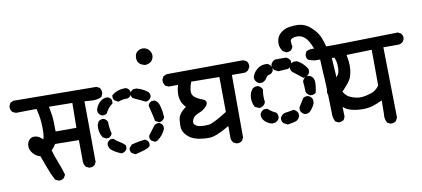

<svg xmlns="http://www.w3.org/2000/svg" viewBox="-90 -997 2727 1242"><g transform="rotate(-10 1273.0 -376.0)"><path d="M416.5 -56.6 400.9 -64.5 399.4 -65.4 397.9 -66.4Q391.6 -73.7 388.2 -83Q384.8 -92.3 384.8 -102.5L383.8 -243.2L228 -245.1Q215.3 -224.1 198.7 -208.5Q211.4 -163.6 226.6 -126.5Q242.7 -86.4 255.4 -43L256.8 -39.1L254.9 -35.6L247.1 -21L246.1 -19.5L244.6 -18.1Q231 -5.4 210 -7.8L208 -8.3L206.5 -8.8L189.9 -17.6L187 -19L185.5 -22Q165 -62.5 149.4 -105.5Q135.3 -145 120.6 -183.6Q95.2 -189 75.7 -210.9Q53.7 -235.8 54.7 -262.2Q55.7 -288.6 72.3 -304.2Q89.8 -320.3 117.2 -313.5Q137.2 -308.6 157.7 -287.6Q160.6 -294.9 162.6 -304Q164.6 -313 165 -323.7Q165.5 -334.5 165.8 -345.5Q166 -356.4 165.8 -366.9Q165.5 -377.4 165 -388.2Q164.1 -403.8 162.4 -418.5Q160.6 -433.1 158.2 -445.8Q154.3 -468.3 148.9 -489.3L17.6 -487.3H16.6H16.1Q2 -489.7 -9.8 -499L-10.7 -500L-11.2 -500.5Q-22.9 -514.6 -20.5 -536.1V-537.6L-19.5 -539.1L-12.7 -553.7L-11.2 -557.1L-8.3 -558.6L7.3 -566.4L9.3 -567.4H11.7L552.7 -562.5H555.2L557.1 -561.5L572.8 -553.7L574.7 -552.7L576.2 -550.8Q579.1 -546.9 581.1 -542.7Q583 -538.6 584 -533.9Q585 -529.3 585.2 -524.4Q585.4 -519.5 585 -514.6V-513.2L584 -511.7L577.1 -496.1L575.7 -492.7L572.3 -491.2Q556.6 -483.9 538.3 -481.4Q520 -479 501 -481.4L462.9 -483.9L465.8 -87.9V-85.4L464.8 -83.5L457 -68.8L456.1 -66.9L454.6 -65.9Q447.8 -60.1 439 -57.6Q430.2 -55.2 420.4 -55.7H418.5ZM381.8 -324.2 383.8 -487.3 230.5 -489.3Q235.4 -463.4 240.2 -433.1Q245.6 -397.5 245.1 -324.2Z M726.1 -90.8 707.5 -100.6 705.6 -101.6 704.1 -103.5Q694.8 -115.7 697.3 -132.3L697.8 -135.3L699.7 -137.2L714.4 -153.8L716.3 -156.2L719.2 -156.7Q759.8 -167 801.8 -171.9H804.2L806.6 -170.9Q821.8 -164.6 828.1 -149.4L829.1 -147.5V-145.5V-132.8V-130.9L828.6 -129.4L828.1 -128.9Q822.3 -114.7 776.4 -101.6Q764.2 -98.1 735.4 -90.8H734.9L734.4 -90.3H733.9H733.4H732.9L729 -89.4ZM638.2 -111.8Q621.6 -118.2 606.2 -127Q590.8 -135.7 576.2 -147.5L575.2 -148.4L574.7 -148.9Q560.1 -166 562.5 -187.5V-189L563.5 -190.4Q566.4 -197.8 572 -203.4Q577.6 -209 585 -211.9L586.9 -212.9H588.9H601.6H605.5L608.4 -210Q622.1 -196.3 640.1 -186Q660.6 -174.8 675.3 -159.2L677.7 -156.2V-152.3V-138.7V-136.7L676.8 -134.8Q673.8 -127.4 668.2 -122.3Q662.6 -117.2 655.3 -114.3L654.3 -113.8L653.3 -113.3L643.6 -111.3L640.6 -110.8ZM863.3 -148.9 845.7 -158.7 844.2 -159.2 842.8 -161.1Q833.5 -173.3 835.9 -189.9L836.4 -192.4L837.9 -194.3L881.8 -252.9L882.8 -254.4L884.3 -254.9Q897 -264.2 914.6 -261.7L916 -261.2L917 -260.7Q920.4 -259.3 923.6 -257.1Q926.8 -254.9 929.4 -252.2Q932.1 -249.5 934.1 -246.1Q936 -242.7 937.5 -239.3L938.5 -237.3V-235.4V-222.7V-220.7L938 -219.2Q929.2 -198.2 915.5 -181.2Q901.9 -164.1 882.3 -150.9L880.9 -149.9L878.9 -149.4L870.1 -147.5L866.7 -147ZM559.1 -223.6 540.5 -233.4 538.1 -234.9 536.6 -237.3Q515.1 -272 520.5 -317.4V-318.8L521.5 -320.3L529.3 -337.9L530.3 -339.8L531.7 -341.3Q545.9 -353 564.9 -350.6L565.9 -350.1L567.4 -349.6Q582.5 -343.3 588.9 -328.1L589.8 -326.2V-324.2Q589.8 -290 599.1 -252.4L600.1 -249L598.6 -246.1Q592.3 -231 578.1 -224.6L576.7 -223.6H575.2L564.5 -222.7H561.5ZM913.6 -267.6 895 -277.3 890.6 -279.8 889.6 -284.2Q887.2 -296.9 884.8 -308.8Q882.3 -320.8 879.4 -332.5Q876.5 -344.2 873.5 -356.4Q870.6 -368.7 867.7 -381.8L866.7 -384.8L868.2 -387.7Q871.1 -395 876.2 -400.6Q881.3 -406.2 888.7 -409.2L890.6 -410.2H892.6H908.2H910.6L913.1 -408.7Q918.9 -405.3 924.1 -400.6Q929.2 -396 932.6 -390.1Q936 -384.3 938 -377.9Q950.2 -339.8 952.1 -295.4V-293L951.2 -291Q944.8 -275.9 929.7 -269.5L928.7 -269H928.2L920.4 -267.1L916.5 -266.1ZM557.6 -375Q542.5 -381.3 536.1 -396.5L535.6 -397.5L535.2 -398.4L533.2 -409.2V-411.1V-413.1Q540 -442.4 562 -463.4Q585.4 -485.8 614.3 -483.4H615.7L617.2 -482.4Q632.3 -476.1 638.7 -461.9L639.6 -460V-458V-444.3V-439.5L635.7 -436.5Q608.4 -416.5 592.8 -384.3L591.8 -382.3L589.8 -380.9Q578.1 -371.6 560.1 -374L559.1 -374.5ZM851.1 -414.1Q832.5 -423.8 813.5 -432.1Q793.5 -440.4 774.9 -450.2L772.9 -451.2L771.5 -453.1Q762.2 -465.3 764.6 -481.9L765.1 -482.9L765.6 -484.4Q772 -499.5 787.1 -505.9L789.1 -506.8H790.5H791H808.6H810.1L811 -506.3Q850.1 -496.1 881.3 -470.2L881.8 -469.7L882.8 -468.8Q892.1 -456.5 889.6 -439.9L889.2 -439L888.7 -437.5Q882.3 -422.4 867.2 -416L866.2 -415.5H865.7L857.9 -413.6L854 -412.6ZM673.8 -445.8 656.2 -455.6 654.8 -456.1 653.3 -458Q644 -470.2 646.5 -486.8L647 -490.7L649.9 -493.2Q688 -523.4 740.7 -521.5H742.2L744.1 -520.5Q749 -518.6 753.2 -515.4Q757.3 -512.2 760.5 -508.1Q763.7 -503.9 765.6 -499L766.6 -497.1V-495.1V-480.5V-478.5L766.1 -477.1L765.6 -476.6Q759.3 -461.4 744.1 -455.1L742.2 -454.1H740.2Q729.5 -454.1 719.5 -453.1Q709.5 -452.1 700.2 -450Q690.9 -447.8 682.1 -444.8L677.7 -443.4ZM889.6 -647.5Q886.2 -648.4 883.5 -649.2Q880.9 -649.9 878.2 -650.9Q875.5 -651.9 872.8 -652.8Q870.1 -653.8 867.7 -655Q865.2 -656.2 863 -657.7Q860.8 -659.2 858.9 -660.6Q856.9 -662.1 855 -663.8Q853 -665.5 851.6 -667.5Q838.4 -682.1 840.3 -707.5Q842.3 -734.4 861.8 -746.6Q880.9 -758.3 902.8 -754.4Q924.8 -750 937.5 -731Q950.7 -711.9 946.3 -689.9Q943.8 -679.2 938.5 -670.9Q933.1 -662.6 924.8 -657.2Q919.4 -653.8 914.1 -651.9Q908.7 -649.9 903.1 -648.7Q897.5 -647.5 891.6 -647.5H890.6Z M1382.3 -45.9 1366.7 -53.7 1364.7 -54.7 1363.3 -56.6Q1361.8 -58.6 1360.1 -61.3Q1358.4 -64 1357.2 -66.4Q1356 -68.8 1354.7 -71.8Q1353.5 -74.7 1352.8 -77.6Q1352.1 -80.6 1351.6 -83.5V-84V-85V-165Q1261.7 -111.3 1216.8 -111.3Q1210 -111.3 1203.6 -111.6Q1197.3 -111.8 1190.9 -112.1Q1184.6 -112.3 1178.7 -113Q1172.9 -113.8 1167 -114.5Q1161.1 -115.2 1155.8 -116Q1150.4 -116.7 1145 -117.9Q1139.6 -119.1 1134.8 -120.6Q1098.6 -129.9 1075.7 -152.8Q1052.7 -175.8 1047.9 -199.2Q1046.9 -205.1 1046.4 -211.9Q1045.9 -218.8 1046.1 -226.6Q1046.4 -234.4 1047.1 -242.9Q1047.9 -251.5 1048.8 -261.7Q1053.7 -300.8 1103 -334.5Q1092.3 -346.2 1085.4 -356.7Q1078.6 -367.2 1074.7 -378.4Q1070.3 -390.6 1068.6 -404.5Q1066.9 -418.5 1067.9 -434.1Q1069.3 -458.5 1077.6 -483.4H1017.6H1015.6L1013.2 -484.4L996.6 -492.2L994.6 -493.2L993.2 -495.6Q982.4 -510.7 983.4 -531.7V-533.7L984.4 -535.6L992.2 -551.3L993.7 -554.2L996.6 -555.7L1013.2 -563.5L1015.1 -564.5H1017.6L1517.6 -567.4H1519.5L1522 -566.4L1538.6 -558.6L1540 -557.6L1541.5 -556.2Q1554.2 -542.5 1551.8 -520.5L1551.3 -518.6L1550.3 -516.6L1540.5 -499L1539.1 -496.6L1536.6 -495.1L1521 -487.3L1519 -486.3H1516.6H1431.6L1432.6 -78.1V-75.7L1431.6 -73.7L1423.8 -58.1L1422.9 -56.6L1421.4 -55.2Q1407.7 -42.5 1385.7 -44.9L1383.8 -45.4ZM1351.6 -257.3 1349.6 -487.3 1165 -489.3Q1150.4 -449.2 1150.9 -425.3Q1150.9 -413.6 1155.5 -404.5Q1160.2 -395.5 1168.9 -388.7Q1189.5 -373 1216.8 -363.3Q1226.6 -359.9 1232.4 -354.5Q1234.4 -352.5 1235.8 -350.6Q1237.3 -348.6 1238.3 -346.4Q1239.3 -344.2 1239.5 -341.8Q1239.7 -339.4 1239.7 -337.2Q1239.7 -335 1239.3 -332.8Q1238.8 -330.6 1237.8 -328.4Q1236.8 -326.2 1235.6 -324Q1234.4 -321.8 1232.7 -319.6Q1231 -317.4 1229.5 -315.4Q1218.8 -304.2 1208 -296.4Q1197.3 -288.6 1186.5 -284.7Q1168.5 -278.3 1153.3 -268.1Q1147 -263.2 1141.8 -256.1Q1136.7 -249 1133.3 -238.8Q1127.4 -222.2 1137.7 -211.9Q1144 -206.1 1152.6 -201.9Q1161.1 -197.8 1172.4 -196.3Q1184.6 -194.3 1198.5 -194.1Q1212.4 -193.8 1228 -195.3Q1257.8 -197.8 1351.6 -257.3Z M2055.2 -65.4 2041.5 -72.3 2038.6 -73.7 2037.1 -76.2Q2023.4 -102.1 2025.4 -133.8Q2021.5 -304.2 2018.1 -356.4Q2017.1 -368.7 2016.4 -383.1Q2015.6 -397.5 2014.6 -413.6Q2013.7 -429.7 2012.9 -447.8Q2012.2 -465.8 2011.2 -485.4Q2003.9 -485.4 1998 -485.4Q1992.2 -485.4 1987.3 -485.6Q1982.4 -485.8 1978.5 -485.8Q1970.7 -486.3 1960.4 -489Q1950.2 -491.7 1937 -496.6L1934.6 -497.6L1933.1 -499.5Q1921.4 -512.2 1923.8 -532.2L1924.3 -534.2L1924.8 -535.2L1931.6 -549.8L1933.1 -553.2L1936 -554.7Q1957 -564.9 1985.4 -562Q1974.6 -588.4 1965.1 -605.5Q1955.6 -622.6 1948.7 -630.4Q1931.2 -648.9 1914.6 -654.3Q1897.5 -660.2 1877 -657.2Q1857.4 -654.8 1848.1 -645.5Q1847.2 -644.5 1846.4 -642.6Q1845.7 -640.6 1845.2 -637Q1844.7 -633.3 1845 -628.7Q1845.2 -624 1845.9 -617.2Q1846.7 -610.4 1848.6 -602.5L1849.1 -599.1L1847.7 -596.2L1839.8 -581.5L1838.9 -579.6L1836.9 -578.1Q1830.6 -573.2 1822.5 -571Q1814.5 -568.8 1805.2 -569.3H1802.7L1800.8 -570.8L1784.2 -580.6L1782.2 -581.5L1781.2 -583Q1760.3 -611.3 1764.2 -645.5Q1768.1 -679.7 1793 -701.2Q1805.2 -711.4 1819.6 -718Q1834 -724.6 1850.6 -727.5Q1882.3 -732.4 1909.7 -730.5Q1937 -728.5 1959.5 -717.3Q1981.4 -706.1 2006.8 -679.7Q2032.7 -652.8 2044.9 -623Q2055.2 -597.2 2065.9 -558.6L2180.7 -555.7H2183.1L2185.1 -554.7L2198.7 -547.9L2200.7 -546.9L2201.7 -545.4Q2213.4 -531.2 2210.9 -511.7L2210.4 -509.8L2210 -508.3L2203.1 -494.6L2202.1 -492.7L2199.7 -491.2Q2188.5 -482.9 2174.3 -480.5H2173.3H2172.4L2086.9 -482.9Q2089.4 -445.3 2091.3 -416Q2093.3 -386.7 2094.5 -366Q2095.7 -345.2 2096.2 -332.5Q2097.7 -293.5 2102.5 -95.7V-93.8L2101.6 -91.8L2094.7 -77.1L2093.8 -74.7L2091.8 -73.2Q2078.1 -63.5 2059.1 -64.5H2057.1ZM1728.5 -109.4 1707 -121.1 1705.6 -122.1 1704.6 -123.5Q1698.7 -129.9 1696.5 -138.4Q1694.3 -147 1695.3 -156.2L1695.8 -158.2L1696.3 -159.7Q1699.2 -165 1702.9 -169.7Q1706.5 -174.3 1711.4 -177.7Q1716.3 -181.2 1721.7 -183.6L1723.1 -184.1L1724.1 -184.6Q1738.8 -186.5 1753.2 -189Q1767.6 -191.4 1782.2 -194.3L1785.2 -194.8L1788.1 -193.4Q1805.2 -186 1812.5 -168.9L1813.5 -167V-165V-149.4V-147.5L1812.5 -145.5Q1803.2 -123.5 1782.2 -117.7Q1773.4 -115.2 1761.5 -112.8Q1749.5 -110.4 1734.9 -108.4L1731.4 -107.9ZM1632.8 -131.8Q1602.1 -138.7 1580.6 -164.6L1580.1 -165Q1567.9 -182.1 1570.3 -203.1V-204.6L1571.3 -206.1Q1572.3 -208.5 1573.5 -210.7Q1574.7 -212.9 1576.2 -214.8Q1577.6 -216.8 1579.3 -218.8Q1581.1 -220.7 1583 -222.4Q1585 -224.1 1586.9 -225.6Q1588.9 -227.1 1591.1 -228.3Q1593.3 -229.5 1595.7 -230.5L1597.7 -231.4H1599.6H1615.2H1619.1L1621.6 -229Q1646 -207.5 1669.9 -197.3L1671.9 -196.3L1673.8 -194.3Q1678.7 -188 1680.7 -179.7Q1682.6 -171.4 1681.6 -162.1L1681.2 -160.6L1680.7 -159.2Q1677.2 -150.9 1670.9 -144.5Q1664.6 -138.2 1656.2 -134.8L1654.8 -133.8H1653.3L1635.7 -131.8H1634.3ZM1850.6 -156.2Q1833.5 -163.6 1826.2 -180.7L1825.2 -182.6V-184.6V-200.2V-203.1L1826.7 -205.1L1857.9 -255.9L1858.9 -257.3L1860.4 -258.8Q1873 -269 1892.6 -266.6L1894 -266.1L1895.5 -265.6Q1912.6 -258.3 1919.9 -241.2L1920.9 -239.3V-237.3V-217.8V-215.8L1920.4 -214.4Q1909.7 -187 1886.7 -164.1L1886.2 -163.6L1885.7 -163.1Q1873 -152.8 1853.5 -155.3L1852.1 -155.8ZM1566.4 -246.1 1544.9 -255.9 1542 -257.3 1540 -260.3Q1525.4 -288.1 1527.3 -320.8Q1529.3 -354.5 1549.3 -376.5L1550.3 -377.4L1551.3 -378.4Q1565.9 -388.2 1585 -385.7L1586.4 -385.3L1587.9 -384.8Q1596.2 -381.3 1602.5 -375Q1608.9 -368.7 1612.3 -360.4L1613.8 -357.4L1612.8 -354Q1605.5 -322.8 1611.3 -279.8V-277.3L1610.8 -274.9Q1603.5 -254.9 1583.5 -247.6H1583L1582 -247.1L1572.3 -245.1L1569.3 -244.6ZM1907.2 -269.5Q1890.1 -276.9 1882.8 -293.9L1881.8 -295.9V-297.4Q1880.9 -333.5 1877.9 -363.3V-365.7L1878.9 -368.2Q1886.2 -385.3 1903.3 -392.6L1905.3 -393.6H1907.2H1922.9H1924.8L1926.8 -392.6Q1938 -387.7 1944.8 -378.4Q1951.7 -369.1 1953.6 -356.4Q1957 -333.5 1946.3 -282.2L1945.3 -278.8L1942.4 -276.4Q1929.7 -266.1 1910.2 -268.6L1908.7 -269ZM1881.8 -389.6 1819.3 -438.5 1818.4 -439.5 1817.4 -440.4Q1807.1 -453.1 1809.6 -472.7L1810.1 -474.1L1810.5 -475.6Q1817.9 -492.7 1835 -500L1836.9 -501H1838.9H1858.4H1860.8L1862.8 -500Q1882.8 -489.3 1898.4 -474.1Q1914.1 -459 1925.3 -439.5L1926.8 -437V-434.6V-418.9V-417L1925.8 -415Q1918.5 -397.9 1901.4 -390.6L1900.4 -390.1L1899.4 -389.6L1889.6 -387.7L1885.3 -387.2ZM1595.7 -404.3Q1587.4 -407.7 1581.1 -414.1Q1574.7 -420.4 1571.3 -428.7L1570.8 -429.7L1570.3 -431.2L1568.4 -442.9V-444.8L1568.8 -446.3Q1570.8 -456.1 1575.4 -465.1Q1580.1 -474.1 1586.7 -482.2Q1593.3 -490.2 1602.1 -497.6Q1629.9 -521 1668.9 -516.6H1670.4L1671.9 -515.6Q1680.2 -512.2 1686.5 -505.9Q1692.9 -499.5 1696.3 -491.2L1697.3 -489.3V-487.3V-471.7V-469.7L1696.3 -467.8Q1688.5 -449.2 1668 -445.3Q1662.1 -444.3 1658 -441.2Q1653.8 -438 1649.9 -431.6Q1645 -422.4 1637.2 -415.5Q1629.4 -408.7 1619.1 -404.3L1617.2 -403.3H1615.2H1599.6H1597.7ZM1728.5 -459 1707 -470.7 1705.6 -472.2 1704.1 -473.6Q1692.9 -488.3 1695.3 -507.8L1695.8 -509.8L1696.3 -511.2Q1698.2 -515.1 1700.9 -518.8Q1703.6 -522.5 1706.8 -525.6Q1710 -528.8 1713.9 -531.2Q1717.8 -533.7 1721.7 -535.2L1723.6 -536.1H1725.6H1793.9H1795.9L1797.9 -535.2Q1814.9 -527.8 1822.3 -510.7L1823.2 -508.8V-506.8V-491.2V-489.3L1822.3 -487.3Q1814.9 -470.2 1797.9 -462.9L1796.4 -461.9H1794.4L1733.9 -458H1731.4Z M2385.7 1 2371.1 -5.9 2368.2 -6.8 2366.7 -9.8Q2351.6 -34.7 2356.4 -66.4L2357.4 -156.2Q2323.2 -139.6 2295.9 -130.9Q2262.2 -120.1 2216.6 -121.6Q2170.9 -123 2135.3 -136.7Q2098.6 -150.9 2046.4 -213.4Q2001.5 -267.1 2028.3 -294.9L2029.3 -295.9L2030.8 -296.9Q2055.7 -308.6 2083 -338.9Q2109.9 -367.7 2113.8 -388.2Q2118.2 -409.7 2115.7 -436Q2113.8 -459.5 2104 -481.4L2023.4 -483.4H2022.5H2022Q2014.6 -484.9 2008.3 -487.8Q2002 -490.7 1996.6 -495.6L1996.1 -496.1L1995.6 -496.6Q1984.4 -509.3 1985.4 -529.8V-531.7L1986.3 -533.7L1994.1 -549.3L1996.1 -552.7L1999.5 -554.2Q2030.3 -565.4 2055.7 -562.5Q2078.6 -559.6 2534.2 -570.3H2536.6L2538.6 -569.3L2553.2 -561.5L2554.7 -560.5L2555.7 -559.6Q2568.8 -546.4 2566.4 -524.4L2565.9 -522.5L2565.4 -521L2557.6 -506.3L2556.6 -504.4L2554.7 -502.9Q2548.8 -498.5 2541.7 -495.6Q2534.7 -492.7 2527.3 -492.2H2526.9H2526.4H2427.7L2435.5 -32.2V-29.8L2434.6 -27.8L2425.8 -10.3L2424.8 -8.3L2423.3 -7.3Q2416 -1.5 2407.2 0.7Q2398.4 2.9 2388.7 2L2386.7 1.5ZM2351.6 -254.4 2350.6 -489.7 2184.6 -484.9Q2189 -461.9 2191.4 -440.9Q2194.3 -414.1 2191.4 -386.2Q2190.4 -377 2188.5 -367.7Q2186.5 -358.4 2184.1 -349.9Q2181.6 -341.3 2178.2 -332.5Q2168 -308.1 2116.7 -255.4Q2135.3 -226.1 2155.3 -216.8Q2179.7 -205.6 2199.7 -201.7Q2219.2 -197.3 2243.2 -200.2Q2254.9 -201.7 2269.3 -205.1Q2283.7 -208.5 2299.8 -213.9Q2328.6 -223.6 2351.6 -254.4Z"/></g></svg>

Font: NaikaiFont
Style: Bold
Weight: 700
Version: Version 1.89